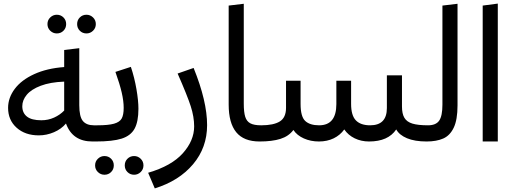

<svg xmlns="http://www.w3.org/2000/svg" viewBox="-20 -787 2859 1068"><path d="M533 -44 513 0H494Q383 0 347 -100Q321 -69 280 -51.5Q239 -34 196 -34Q120 -34 72.5 -76.5Q25 -119 25 -187Q25 -243 62 -292.5Q99 -342 170 -374.5Q241 -407 337 -414V-509L421 -519V-202Q421 -138 441 -114Q461 -90 502 -90H521ZM337 -172V-333Q259 -330 206.5 -310Q154 -290 129 -260Q104 -230 104 -196Q104 -159 130 -138.5Q156 -118 210 -118Q248 -118 281 -133Q314 -148 337 -172ZM244 -653Q244 -675 259.5 -690Q275 -705 296 -705Q318 -705 333 -690Q348 -675 348 -653Q348 -631 333 -616Q318 -601 296 -601Q275 -601 259.5 -616Q244 -631 244 -653ZM409 -653Q409 -675 424 -690Q439 -705 461 -705Q482 -705 497.5 -690Q513 -675 513 -653Q513 -631 497.5 -616Q482 -601 461 -601Q439 -601 424 -616Q409 -631 409 -653Z M668 -187Q668 -225 657 -272.5Q646 -320 622 -387L708 -415Q728 -355 739 -291Q750 -227 750 -182Q750 -110 728.5 -71Q707 -32 657 -16Q607 0 513 0L493 -45L521 -90Q583 -90 614.5 -99Q646 -108 657 -128Q668 -148 668 -187ZM509 133Q509 111 524.5 96Q540 81 561 81Q583 81 598 96Q613 111 613 133Q613 155 598 170Q583 185 561 185Q540 185 524.5 170Q509 155 509 133ZM674 133Q674 111 689 96Q704 81 726 81Q747 81 762.5 96Q778 111 778 133Q778 155 762.5 170Q747 185 726 185Q704 185 689 170Q674 155 674 133Z M804 174Q934 136 997 65.5Q1060 -5 1060 -84Q1060 -137 1041 -196Q1022 -255 968 -378L1057 -409Q1132 -224 1132 -91Q1132 34 1054 126.5Q976 219 841 261Z M1252 -756 1336 -766V-211Q1336 -163 1344 -137.5Q1352 -112 1372.5 -101Q1393 -90 1432 -90L1444 -45L1424 0Q1336 0 1294 -51.5Q1252 -103 1252 -205Z M2373 -47 2353 0Q2287 0 2244 -18Q2201 -36 2184 -67Q2139 0 2033 0Q1989 0 1953 -17.5Q1917 -35 1895 -67Q1872 -35 1836 -17.5Q1800 0 1754 0Q1708 0 1670 -17Q1632 -34 1612 -64Q1586 -29 1540 -14.5Q1494 0 1424 0L1404 -46L1433 -90Q1502 -90 1536.5 -111.5Q1571 -133 1571 -187V-338H1652V-209Q1652 -138 1678 -114Q1704 -90 1755 -90Q1851 -90 1851 -208V-338H1933V-209Q1933 -145 1959.5 -117.5Q1986 -90 2039 -90Q2132 -90 2132 -186V-368H2216V-195Q2216 -154 2229.5 -131.5Q2243 -109 2274 -99.5Q2305 -90 2361 -90Z M2333 -45 2361 -90Q2405 -90 2423 -116Q2441 -142 2441 -205V-756L2525 -766V-201Q2525 -121 2504 -77Q2483 -33 2445.5 -16.5Q2408 0 2353 0Z M2665 0V-756L2749 -767V0Z"/></svg>

Font: Fira GO
Style: Regular
Weight: 400
Designer: Carrois Corporate
Foundry: Carrois Corporate GbR
Version: Version 0.300